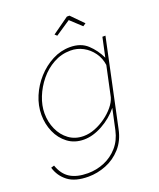

<svg xmlns="http://www.w3.org/2000/svg" viewBox="-188 -801 929 1124"><g transform="rotate(-20 277.0 -239.0)"><path d="M166 223Q84 223 39 188.5Q-6 154 -22 99L-2 93Q18 151 60 177Q102 203 170 203Q224 203 273 182.5Q322 162 357.5 121.5Q393 81 406 22L434 -108Q392 -56 332 -23Q272 10 216 10Q158 10 116 -21.5Q74 -53 52 -103.5Q30 -154 30 -211Q30 -269 53.5 -325Q77 -381 118 -426.5Q159 -472 211.5 -499.5Q264 -527 322 -527Q389 -527 430 -489Q471 -451 496 -398L522 -519H541L426 22Q412 90 371.5 135Q331 180 276.5 201.5Q222 223 166 223ZM221 -10Q256 -10 292 -24Q328 -38 360.5 -61.5Q393 -85 416 -113Q439 -141 447 -169L487 -356Q481 -400 456.5 -434Q432 -468 396 -487.5Q360 -507 318 -507Q261 -507 212 -480Q163 -453 127 -409Q91 -365 70.5 -313.5Q50 -262 50 -213Q50 -159 71 -112.5Q92 -66 130.5 -38Q169 -10 221 -10ZM263 -627 367 -701H383L456 -627L438 -615L370 -678L276 -615Z"/></g></svg>

Font: Raleway Thin Thin
Style: Italic
Weight: 250
Italic angle: -12°
Version: Version 4.026